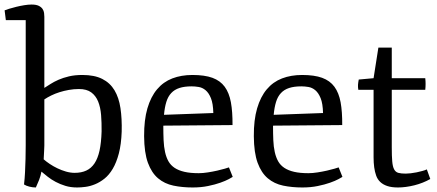

<svg xmlns="http://www.w3.org/2000/svg" viewBox="-28 -806 1914 840"><path d="M77.1 1Q80.1 -23.9 81.5 -52.5Q83 -81.1 83.7 -110.8Q84.5 -140.6 84.5 -170.9Q84.5 -201.2 84.5 -230V-717.8H-2.4L-7.8 -760.7Q-2 -763.2 12 -767.6Q25.9 -772 43 -776.1Q60.1 -780.3 77.9 -783.2Q95.7 -786.1 109.9 -786.1Q130.4 -786.1 141.6 -780.5Q152.8 -774.9 158.2 -766.8Q163.6 -758.8 164.8 -749.3Q166 -739.7 166 -732.4V-421.4Q177.7 -428.7 192.9 -438.5Q208 -448.2 228 -457Q248 -465.8 273.7 -471.9Q299.3 -478 332.5 -478Q385.3 -478 419.4 -460.7Q453.6 -443.4 472.9 -411.1Q492.2 -378.9 499 -333Q505.9 -287.1 504.4 -230Q502.4 -174.3 491.9 -134.5Q481.4 -94.7 465.3 -67.6Q449.2 -40.5 429 -24.4Q408.7 -8.3 387.7 0.2Q366.7 8.8 346.4 11.5Q326.2 14.2 309.6 14.2Q281.2 14.2 258.1 7.1Q234.9 0 215.6 -10.3Q196.3 -20.5 180.9 -32.7Q165.5 -44.9 153.3 -55.2Q149.9 -36.6 143.1 -19Q136.2 -1.5 128.9 14.2Q114.7 14.2 100.3 10.5Q85.9 6.8 77.1 1ZM163.1 -108.9Q174.3 -99.1 189.9 -88.6Q205.6 -78.1 223.4 -69.6Q241.2 -61 260.7 -55.4Q280.3 -49.8 298.8 -49.8Q328.1 -49.8 349.6 -59.8Q371.1 -69.8 385.5 -91.3Q399.9 -112.8 407.5 -147.2Q415 -181.6 416.5 -231Q417 -269 414.3 -302.7Q411.6 -336.4 401.4 -361.8Q391.1 -387.2 371.1 -401.9Q351.1 -416.5 317.4 -416.5Q294.9 -416.5 273.2 -412.6Q251.5 -408.7 232.2 -402.6Q212.9 -396.5 196 -388.2Q179.2 -379.9 166 -371.1V-169.4Q166 -161.1 165 -145Q164.1 -128.9 163.1 -108.9Z M602.5 -210Q602.1 -281.2 616.9 -332Q631.8 -382.8 659.2 -415.3Q686.5 -447.8 725.8 -462.9Q765.1 -478 814 -478Q867.2 -478 901.4 -465.6Q935.5 -453.1 955.1 -426.5Q974.6 -399.9 982.2 -358.4Q989.7 -316.9 989.3 -258.8L686.5 -256.3Q686.5 -221.7 687.7 -192.9Q689 -164.1 694.1 -140.9Q699.2 -117.7 709 -100.3Q718.8 -83 736.1 -71.5Q753.4 -60.1 779.1 -54.2Q804.7 -48.3 841.3 -48.3Q859.9 -48.3 881.6 -51.8Q903.3 -55.2 922.6 -59.6Q941.9 -64 955.8 -68.1Q969.7 -72.3 973.6 -73.7L990.2 -32.2Q986.8 -29.8 972.7 -22.2Q958.5 -14.6 935.8 -6.6Q913.1 1.5 882.3 7.8Q851.6 14.2 814.9 14.2Q769.5 14.2 730.7 6.1Q691.9 -2 663.6 -25.9Q635.3 -49.8 619.1 -93.8Q603 -137.7 602.5 -210ZM905.3 -311.5Q904.3 -353 894.8 -376.5Q885.3 -399.9 871.3 -411.4Q857.4 -422.9 841.3 -425.5Q825.2 -428.2 810.5 -428.2Q778.8 -428.2 757.1 -421.1Q735.4 -414.1 721.2 -398.9Q707 -383.8 699.7 -360.1Q692.4 -336.4 689.5 -303.7Z M1082.5 -210Q1082 -281.2 1096.9 -332Q1111.8 -382.8 1139.2 -415.3Q1166.5 -447.8 1205.8 -462.9Q1245.1 -478 1293.9 -478Q1347.2 -478 1381.3 -465.6Q1415.5 -453.1 1435.1 -426.5Q1454.6 -399.9 1462.2 -358.4Q1469.7 -316.9 1469.2 -258.8L1166.5 -256.3Q1166.5 -221.7 1167.7 -192.9Q1168.9 -164.1 1174.1 -140.9Q1179.2 -117.7 1189 -100.3Q1198.7 -83 1216.1 -71.5Q1233.4 -60.1 1259 -54.2Q1284.7 -48.3 1321.3 -48.3Q1339.8 -48.3 1361.6 -51.8Q1383.3 -55.2 1402.6 -59.6Q1421.9 -64 1435.8 -68.1Q1449.7 -72.3 1453.6 -73.7L1470.2 -32.2Q1466.8 -29.8 1452.6 -22.2Q1438.5 -14.6 1415.8 -6.6Q1393.1 1.5 1362.3 7.8Q1331.5 14.2 1294.9 14.2Q1249.5 14.2 1210.7 6.1Q1171.9 -2 1143.6 -25.9Q1115.2 -49.8 1099.1 -93.8Q1083 -137.7 1082.5 -210ZM1385.3 -311.5Q1384.3 -353 1374.8 -376.5Q1365.2 -399.9 1351.3 -411.4Q1337.4 -422.9 1321.3 -425.5Q1305.2 -428.2 1290.5 -428.2Q1258.8 -428.2 1237.1 -421.1Q1215.3 -414.1 1201.2 -398.9Q1187 -383.8 1179.7 -360.1Q1172.4 -336.4 1169.4 -303.7Z M1606.4 -413.1H1539.6Q1537.6 -425.3 1538.3 -435.5Q1539.1 -445.8 1541.5 -458L1606.4 -463.9L1627.4 -597.7H1686V-463.9H1832.5Q1835.4 -439 1832.5 -413.1H1686V-161.6Q1686 -123 1688 -100.1Q1689.9 -77.1 1696.3 -65.2Q1702.6 -53.2 1714.6 -49.8Q1726.6 -46.4 1747.1 -46.4Q1756.3 -46.4 1769 -47.9Q1781.7 -49.3 1794.7 -52Q1807.6 -54.7 1819.3 -57.9Q1831.1 -61 1839.4 -64.9L1854.5 -22.9Q1839.4 -14.2 1821.5 -7.1Q1803.7 0 1785.2 4.6Q1766.6 9.3 1748.3 11.7Q1730 14.2 1713.4 14.2Q1685.1 14.2 1666.3 7.8Q1647.5 1.5 1635.5 -10Q1623.5 -21.5 1617.7 -37.8Q1611.8 -54.2 1609.1 -74.2Q1606.4 -94.2 1606.4 -117.4Q1606.4 -140.6 1606.4 -166Z"/></svg>

Font: Fjord
Style: One
Weight: 400
Designer: Viktoriya Grabowska
Foundry: Viktoriya Grabowska
Version: Version 1.002